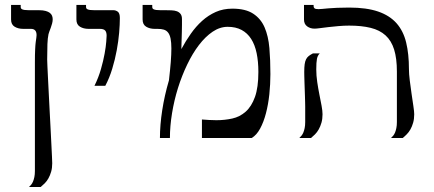

<svg xmlns="http://www.w3.org/2000/svg" viewBox="-20 -560 1761 779"><path d="M138.2 -518.6Q154.3 -518.6 165 -515.6Q175.8 -512.7 182.1 -507.8Q188.5 -502.9 191.2 -496.1Q193.8 -489.3 193.8 -481.9Q193.8 -473.6 191.4 -464.6Q189 -455.6 186 -447.5Q183.1 -439.5 180.4 -432.6Q177.7 -425.8 176.8 -421.4Q173.3 -405.3 172.4 -380.9Q171.4 -356.4 171.4 -318.4Q171.4 -311 172.4 -290.8Q173.3 -270.5 174.8 -241.7Q176.3 -212.9 178 -178.2Q179.7 -143.6 181.6 -107.7Q183.6 -71.8 185.3 -37.1Q187 -2.4 188.5 26.4Q189.9 55.2 190.9 75.4Q191.9 95.7 191.9 102.5Q191.9 121.6 187.5 136.7Q183.1 151.9 176.5 163.6Q169.9 175.3 161.4 183.8Q152.8 192.4 145 198.7H97.7Q102.1 194.8 106.4 189.5Q110.8 184.1 114 176.5Q117.2 168.9 119.4 158.4Q121.6 147.9 121.6 133.8V-307.1Q121.6 -339.8 122.6 -359.4Q123.5 -378.9 125 -389.9Q126.5 -400.9 127.4 -406.5Q128.4 -412.1 128.4 -417.5Q128.4 -442.9 105.5 -442.9H74.2Q53.7 -442.9 39.3 -451.7Q24.9 -460.4 24.9 -481V-540H64V-531.7Q64 -528.8 65.2 -526.4Q66.4 -523.9 70.1 -522.2Q73.7 -520.5 80.3 -519.5Q86.9 -518.6 97.7 -518.6Z M363.3 -211.9Q379.9 -245.6 389.6 -279.8Q399.4 -314 404.5 -342.5Q409.7 -371.1 411.1 -390.9Q412.6 -410.6 412.6 -415Q412.6 -429.7 406.5 -436.3Q400.4 -442.9 384.8 -442.9H339.4Q318.8 -442.9 304.4 -451.7Q290 -460.4 290 -481V-540H329.1V-531.7Q329.1 -528.8 330.3 -526.4Q331.5 -523.9 335.2 -522.2Q338.9 -520.5 345.5 -519.5Q352.1 -518.6 362.8 -518.6H440.4Q449.7 -518.6 458 -512.5Q466.3 -506.3 466.3 -486.8Q466.3 -460.9 463.4 -426.8Q460.4 -392.6 453.6 -355.7Q446.8 -318.8 435.5 -281.5Q424.3 -244.1 407.2 -211.9Z M665.5 -234.4Q670.4 -277.3 672.9 -308.6Q675.3 -339.8 675.3 -363.3Q675.3 -387.7 672.1 -403.3Q668.9 -418.9 662.1 -427.7Q655.3 -436.5 644.8 -439.7Q634.3 -442.9 619.1 -442.9H607.9Q587.4 -442.9 573 -451.7Q558.6 -460.4 558.6 -481V-540H597.7V-531.7Q597.7 -528.8 598.9 -526.4Q600.1 -523.9 603.8 -522.2Q607.4 -520.5 614 -519.5Q620.6 -518.6 631.3 -518.6H651.9Q664.6 -518.6 676.5 -518.1Q688.5 -517.6 697.8 -514.2Q707 -510.7 712.6 -503.4Q718.3 -496.1 718.3 -482.4Q718.3 -473.1 718.3 -459.5Q718.3 -445.8 717.8 -429.7Q717.3 -413.6 716.8 -396Q716.3 -378.4 715.8 -360.8Q733.4 -393.6 754.2 -423.1Q774.9 -452.6 800 -475.3Q825.2 -498 855.5 -511.5Q885.7 -524.9 922.9 -524.9Q976.1 -524.9 1007.1 -504.6Q1038.1 -484.4 1053.5 -449Q1068.8 -413.6 1073 -365Q1077.1 -316.4 1077.1 -259.3Q1077.1 -218.8 1072.8 -177.5Q1068.4 -136.2 1059.1 -100.6Q1049.8 -64.9 1035.4 -38.3Q1021 -11.7 1001 0H799.3V-75.2Q814 -74.2 828.6 -73.2Q843.3 -72.3 857.9 -72.3Q891.6 -72.3 922.4 -79.1Q953.1 -85.9 976.8 -106.9Q1000.5 -127.9 1014.4 -166.5Q1028.3 -205.1 1028.3 -268.1Q1028.3 -310.5 1021.2 -344.5Q1014.2 -378.4 999 -402.1Q983.9 -425.8 960.2 -438.5Q936.5 -451.2 903.8 -451.2Q872.1 -451.2 842.5 -431.2Q813 -411.1 787.1 -377.2Q761.2 -343.3 739.5 -298.1Q717.8 -252.9 702.1 -202.9Q686.5 -152.8 678 -100.6Q669.4 -48.3 669.4 0H628.9Q628.9 -52.7 638.2 -112.8Q647.5 -172.9 665 -232.4Q665 -232.9 665.3 -233.2Q665.5 -233.4 665.5 -234.4Z M1288.6 -96.2Q1288.6 -77.1 1284.2 -62Q1279.8 -46.9 1273.2 -35.2Q1266.6 -23.4 1258.1 -14.9Q1249.5 -6.3 1241.7 0H1194.3Q1198.7 -3.9 1203.1 -9.3Q1207.5 -14.6 1210.7 -22.2Q1213.9 -29.8 1216.1 -40.3Q1218.3 -50.8 1218.3 -64.9V-127Q1218.3 -132.3 1218 -143.8Q1217.8 -155.3 1217.3 -169.2Q1216.8 -183.1 1216.3 -198.5Q1215.8 -213.9 1215.3 -227.8Q1214.8 -241.7 1214.6 -252.4Q1214.4 -263.2 1214.4 -268.1Q1214.4 -287.1 1216.1 -299.3Q1217.8 -311.5 1221.9 -319.6Q1226.1 -327.6 1232.7 -332.8Q1239.3 -337.9 1249.5 -343.3H1277.3Q1268.6 -335 1265.9 -321Q1263.2 -307.1 1263.2 -278.3Q1263.2 -253.4 1267.1 -227.1Q1271 -200.7 1275.9 -176.3Q1280.8 -151.9 1284.7 -131.1Q1288.6 -110.4 1288.6 -96.2ZM1660.6 -96.2Q1660.6 -77.1 1656.2 -62Q1651.9 -46.9 1645.3 -35.2Q1638.7 -23.4 1630.1 -14.9Q1621.6 -6.3 1613.8 0H1566.4Q1570.8 -3.9 1575.2 -9.3Q1579.6 -14.6 1582.8 -22.2Q1585.9 -29.8 1588.1 -40.3Q1590.3 -50.8 1590.3 -64.9V-269.5Q1590.3 -323.2 1579.1 -359.1Q1567.9 -395 1544.2 -416.5Q1520.5 -438 1483.9 -447Q1447.3 -456.1 1396.5 -456.1Q1375 -456.1 1353 -454.1Q1331.1 -452.1 1312 -450Q1293 -447.8 1278.3 -445.8Q1263.7 -443.8 1255.9 -443.8Q1238.8 -443.8 1226.1 -453.1Q1213.4 -462.4 1213.4 -481V-540H1252.4V-534.7Q1252.4 -529.3 1256.3 -526.1Q1260.3 -522.9 1272.5 -522.9Q1278.8 -522.9 1288.1 -523.9Q1297.4 -524.9 1312 -526.1Q1326.7 -527.3 1347.2 -528.3Q1367.7 -529.3 1396.5 -529.3Q1467.3 -529.3 1514.2 -513.2Q1561 -497.1 1588.9 -465.6Q1616.7 -434.1 1627.9 -387.5Q1639.2 -340.8 1639.2 -279.8Q1639.2 -260.3 1642.6 -233.2Q1646 -206.1 1649.9 -179.2Q1653.8 -152.3 1657.2 -129.6Q1660.6 -106.9 1660.6 -96.2Z"/></svg>

Font: Arian AMU Serif
Style: Regular
Weight: 400
Designer: Ruben Hakobyan (Tarumian)
Foundry: Ruben Hakobyan (Tarumian)
Version: Version 1.002